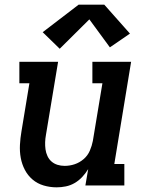

<svg xmlns="http://www.w3.org/2000/svg" viewBox="-20 -795 640 823"><path d="M223 8Q194 8 167 0Q140 -8 119.5 -25.5Q99 -43 86.5 -67Q74 -91 69 -118Q64 -145 65.5 -174Q67 -203 72 -232L106 -438H63V-530H229L177 -217Q174 -201 173.5 -185.5Q173 -170 175 -155Q177 -140 183.5 -126Q190 -112 201 -102.5Q212 -93 226.5 -88.5Q241 -84 257 -84Q279 -84 300 -91Q321 -98 338.5 -113Q356 -128 365 -149Q374 -170 378 -191L419 -438H376V-530H542L470 -92H513V0H346L358 -70Q347 -52 332.5 -36.5Q318 -21 300 -10.5Q282 0 262 4Q242 8 223 8ZM236 -586 163 -657 317 -775H427L537 -651L451 -592L363 -712Z"/></svg>

Font: Iosevka Curly Slab SmBdExObl
Style: Regular
Weight: 600
Width: 7
Italic angle: -9°
Monospace: yes
Designer: Belleve Invis
Foundry: Belleve Invis
Version: Version 11.1.0; ttfautohint (v1.8.3)